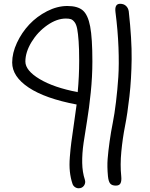

<svg xmlns="http://www.w3.org/2000/svg" viewBox="-20 -736 799 1023"><path d="M597.2 252.9Q576.7 252.9 567.4 242.2Q558.1 231.4 555.2 203.1Q550.3 151.4 553.5 110.8Q556.6 70.3 564 18.1Q571.3 -34.2 580.8 -81.3Q590.3 -128.4 598.1 -193.6Q606 -258.8 610.4 -325.4Q614.7 -392.1 611.3 -482.9Q607.9 -573.7 595.2 -671.9Q589.8 -715.8 620.1 -715.8Q639.2 -715.8 651.1 -704.8Q663.1 -693.8 666 -675.8Q682.6 -525.4 681.4 -420.9Q680.2 -316.4 669.7 -223.1Q659.2 -129.9 646.2 -64.7Q633.3 0.5 626.5 71.5Q619.6 142.6 626 203.1Q628.4 227.5 622.3 240.2Q616.2 252.9 597.2 252.9ZM398.9 267.1Q388.2 267.1 378.9 260.5Q369.6 253.9 366.2 243.2Q356 212.9 352.3 178.5Q348.6 144 352.1 100.6Q355.5 57.1 360.1 21.5Q364.7 -14.2 373.8 -75.7Q382.8 -137.2 388.2 -179.2Q220.7 -210.9 132.8 -269.5Q44.9 -328.1 44.9 -402.8Q44.9 -453.6 70.3 -508.1Q95.7 -562.5 136 -605.5Q176.3 -648.4 230.7 -676.3Q285.2 -704.1 338.9 -704.1Q394 -704.1 421.4 -680.4Q448.7 -656.7 460.4 -595Q472.2 -533.2 472.2 -409.2Q472.2 -327.1 463.4 -241.9Q454.6 -156.7 444.3 -95.2Q434.1 -33.7 425.5 24.4Q417 82.5 418 132.1Q418.9 181.6 432.1 221.2Q437.5 238.3 427.7 252.7Q418 267.1 398.9 267.1ZM115.2 -408.2Q115.2 -360.4 190.9 -314.9Q266.6 -269.5 394 -245.1Q401.9 -328.1 401.9 -413.1Q401.9 -475.1 398.9 -516.1Q396 -557.1 391.4 -581.5Q386.7 -606 377.2 -618.2Q367.7 -630.4 357.9 -633.8Q348.1 -637.2 331.1 -637.2Q282.7 -637.2 231.7 -601.6Q180.7 -565.9 147.9 -512Q115.2 -458 115.2 -408.2Z"/></svg>

Font: Shantell Sans Normal
Style: Regular
Weight: 300
Designer: Stephen Nixon, Anya Danilova, Shantell Martin
Foundry: Arrow Type
Version: Version 1.006;[559af2be0]